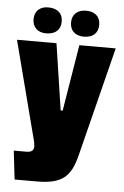

<svg xmlns="http://www.w3.org/2000/svg" viewBox="-55 -676 555 862"><g transform="rotate(5 222.5 -244.5)"><path d="M445 -479H281L232 -180H223L178 -479H0L115 -35C117 -25 119 -17 119 -9C119 8 111 18 85 18H29L44 147H144C259 147 297 110 321 14ZM66 -578C66 -541 90 -519 127 -519C170 -519 193 -541 193 -578C193 -614 170 -636 127 -636C90 -636 66 -614 66 -578ZM235 -578C235 -541 258 -519 298 -519C339 -519 362 -541 362 -578C362 -614 339 -636 298 -636C259 -636 235 -614 235 -578Z"/></g></svg>

Font: Passion One
Style: Regular
Weight: 400
Designer: Alejandro Lo Celso
Foundry: Fontstage
Version: Version 1.001